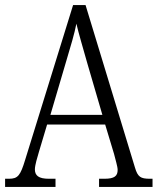

<svg xmlns="http://www.w3.org/2000/svg" viewBox="-20 -734 619 754"><path d="M0 0H198V-32H172C131 -32 117 -45 117 -69C117 -85 127 -118 133 -138L165 -245H393L428 -129C433 -108 442 -80 442 -67C442 -43 430 -32 390 -32H369V0H579V-32H569C532 -32 521 -39 510 -76L316 -714H267L79 -107C60 -44 50 -32 15 -32H0ZM178 -283 241 -497C257 -550 273 -604 280 -641C289 -602 305 -549 323 -485L382 -283Z"/></svg>

Font: Noto Serif Devanagari Condensed Light
Style: Regular
Weight: 300
Width: 3
Designer: Universal Thirst, Indian Type Foundry and the Monotype Design Team
Foundry: Monotype Imaging Inc.
Version: Version 2.004